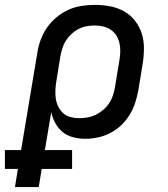

<svg xmlns="http://www.w3.org/2000/svg" viewBox="-66 -558 686 783"><path d="M-5 205 7 131H-46V54H20L86 -341Q90 -368 99.5 -394.5Q109 -421 125.5 -445Q142 -469 165 -488Q188 -507 214 -518.5Q240 -530 267.5 -534Q295 -538 322 -538Q354 -538 384.5 -532Q415 -526 440.5 -511.5Q466 -497 484.5 -473.5Q503 -450 512 -421.5Q521 -393 521 -361.5Q521 -330 516 -299L498 -189Q493 -163 485 -138Q477 -113 462.5 -89.5Q448 -66 428 -47Q408 -28 383.5 -15.5Q359 -3 333.5 2.5Q308 8 281 8Q256 8 231.5 1.5Q207 -5 189 -20Q171 -35 159.5 -56Q148 -77 143 -101L117 54H228V131H104L92 205ZM257 -76Q274 -76 291 -79Q308 -82 324.5 -90Q341 -98 355 -110Q369 -122 379 -137Q389 -152 394.5 -169Q400 -186 403 -203L421 -313Q424 -330 424.5 -348Q425 -366 421 -382.5Q417 -399 408.5 -413Q400 -427 386 -436.5Q372 -446 355 -450Q338 -454 321 -454Q304 -454 287 -451Q270 -448 254.5 -440Q239 -432 225.5 -419.5Q212 -407 202.5 -392Q193 -377 188 -360.5Q183 -344 180 -327L164 -228Q161 -210 160 -191.5Q159 -173 161.5 -156Q164 -139 171.5 -123.5Q179 -108 191.5 -96.5Q204 -85 221.5 -80.5Q239 -76 257 -76Z"/></svg>

Font: Iosevka Curly Medium Extended
Style: Italic
Weight: 500
Width: 7
Italic angle: -9°
Monospace: yes
Designer: Belleve Invis
Foundry: Belleve Invis
Version: Version 11.1.0; ttfautohint (v1.8.3)